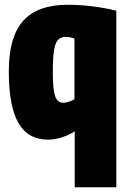

<svg xmlns="http://www.w3.org/2000/svg" viewBox="-20 -577 539 807"><path d="M469 -532V210H294V-25Q269 -9 239.5 0.5Q210 10 182 10Q98 10 57.5 -60Q17 -130 17 -277Q17 -422 77.5 -489.5Q138 -557 266 -557Q314 -557 367.5 -550.5Q421 -544 469 -532ZM293 -415Q274 -422 255 -422Q236 -422 224 -409.5Q212 -397 207 -365Q202 -333 202 -274Q202 -199 212 -172Q222 -145 245 -145Q266 -145 293 -160Z"/></svg>

Font: Georama SemiCondensed ExtraBold
Style: Regular
Weight: 800
Width: 4
Designer: Jean-Baptiste Levee
Foundry: Production Type
Version: Version 1.000